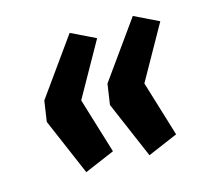

<svg xmlns="http://www.w3.org/2000/svg" viewBox="-68 -545 585 549"><g transform="rotate(-15 224.5 -270.5)"><path d="M124 -72 52 -240 61 -301 181 -469 253 -434 163 -274 213 -110ZM311 -72 239 -240 248 -301 368 -469 440 -434 350 -274 400 -110Z"/></g></svg>

Font: Nunito Sans 7pt Condensed
Style: Bold Italic
Weight: 700
Width: 3
Italic angle: -9°
Designer: Vernon Adams
Foundry: Vernon Adams
Version: Version 3.101;gftools[0.9.27]